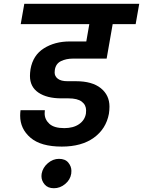

<svg xmlns="http://www.w3.org/2000/svg" viewBox="-20 -760 759 1019"><path d="M368 -449Q331 -449 303.5 -435.5Q276 -422 271 -389Q270 -382 270 -375Q270 -355 287 -342Q304 -329 338 -329H383Q469 -329 515 -292Q561 -255 561 -194Q561 -176 558 -156Q543 -76 478 -29Q413 18 308 18Q197 18 142 -29Q87 -76 87 -146Q87 -160 89 -175H218Q217 -166 217 -158Q217 -126 242 -103Q267 -80 321 -80Q369 -80 399.5 -101Q430 -122 436 -157Q437 -166 437 -174Q437 -203 414 -220.5Q391 -238 343 -238H306Q229 -238 184 -268.5Q139 -299 139 -357Q139 -373 142 -393Q155 -467 213 -503.5Q271 -540 350 -540H438L454 -632H90L109 -740H719L700 -632H578L546 -449ZM358 162Q353 194 326 216.5Q299 239 266 239Q234 239 217 219Q200 199 200 175Q200 169 201 162Q207 129 234 106Q261 83 293 83Q326 83 342.5 103Q359 123 359 147Q359 154 358 162Z"/></svg>

Font: Fz Poppins SemBd
Style: Italic
Weight: 600
Italic angle: -10°
Designer: Ninad Kale (Devanagari), Jonny Pinhorn (Latin)
Foundry: Indian Type Foundry
Version: Vit hóa bi Vntype.Com & FontZin.Com